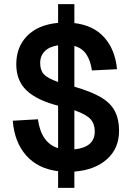

<svg xmlns="http://www.w3.org/2000/svg" viewBox="-20 -822 640 932"><path d="M262 90V9Q164 -3 107 -67.5Q50 -132 42 -236L164 -243Q180 -128 262 -103V-309Q160 -335 109.5 -382.5Q59 -430 59 -510Q59 -594 112 -648Q165 -702 262 -711V-802H341V-710Q434 -699 486.5 -640Q539 -581 548 -486L426 -480Q420 -526 400 -557Q380 -588 341 -599V-401Q422 -378 469.5 -350Q517 -322 537.5 -282.5Q558 -243 558 -187Q558 -102 499.5 -49.5Q441 3 341 11V90ZM175 -516Q175 -481 193 -461.5Q211 -442 262 -424V-602Q220 -596 197.5 -573.5Q175 -551 175 -516ZM440 -184Q440 -220 420 -243Q400 -266 341 -287V-97Q440 -107 440 -184Z"/></svg>

Font: Geist Mono SemiBold
Style: Regular
Weight: 600
Monospace: yes
Designer: Basement.studio, Andrés Briganti, Mateo Zaragoza
Foundry: Basement.studio, Vercel, Andrés Briganti, Guido Ferreyra, Mateo Zaragoza
Version: Version 1.500; ttfautohint (v1.8.4.7-5d5b)